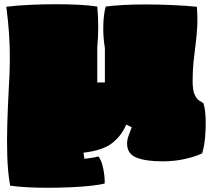

<svg xmlns="http://www.w3.org/2000/svg" viewBox="-20 -729 1001 908"><path d="M28 149Q17 88 14.5 12.5Q12 -63 14.5 -144Q17 -225 21 -301Q26 -378 26.5 -441Q27 -504 23 -565.5Q19 -627 10 -697Q57 -703 119 -706Q181 -709 244 -709Q300 -709 351.5 -706.5Q403 -704 440 -698Q449 -606 440 -504V-339H476V-502Q467 -555 468.5 -609Q470 -663 480 -698Q518 -703 566.5 -705.5Q615 -708 667 -708Q732 -708 797 -705Q862 -702 911 -697Q915 -642 912.5 -599.5Q910 -557 905 -519Q900 -481 895.5 -440Q891 -399 891 -345Q891 -302 900.5 -281.5Q910 -261 922 -253.5Q934 -246 942 -241Q951 -212 952.5 -168Q954 -124 950 -80Q946 -36 936 -4Q909 10 858 22Q807 34 749 34Q668 34 624.5 16Q581 -2 581 -50Q581 -67 587.5 -86Q594 -105 603 -127L577 -140Q555 -87 510 -52Q465 -17 375 -7L379 22Q396 20 413 17.5Q430 15 446 11Q458 28 464.5 52.5Q471 77 473.5 101Q476 125 475 139Q457 144 414.5 149Q372 154 316.5 156.5Q261 159 203 159Q154 159 108.5 156.5Q63 154 28 149Z"/></svg>

Font: Oi
Style: Regular
Weight: 400
Designer: Kostas Bartsokas, Mohamad Dakak
Foundry: Foundry5
Version: Version 4.000